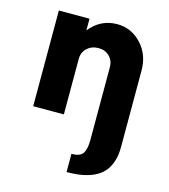

<svg xmlns="http://www.w3.org/2000/svg" viewBox="-116 -601 851 969"><g transform="rotate(15 309.5 -116.5)"><path d="M376.5 -509.8Q451.2 -509.8 503.2 -454.1Q555.2 -398.4 555.2 -316.4V0V85Q555.2 128.4 543.9 161.6Q532.7 194.8 512.9 216.6Q493.2 238.3 463.6 252Q434.1 265.6 399.7 271.5Q365.2 277.3 322.3 277.3V182.6Q337.4 182.1 346.2 180.7Q355 179.2 365.7 174.1Q376.5 168.9 382.3 159.7Q388.2 150.4 392.3 133.3Q396.5 116.2 396.5 91.3V-290Q396.5 -324.7 374 -346.7Q351.6 -368.7 317.4 -368.7Q281.7 -368.7 257.8 -346.7Q233.9 -324.7 233.9 -290V0H73.7V-500H233.9V-439Q290.5 -509.8 376.5 -509.8Z"/></g></svg>

Font: Now Alt
Style: Bold
Weight: 700
Designer: Alfredo Marco Pradil
Foundry: Alfredo Marco Pradil
Version: Version 1.002;PS 001.002;hotconv 1.0.88;makeotf.lib2.5.64775